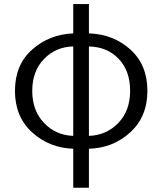

<svg xmlns="http://www.w3.org/2000/svg" viewBox="-20 -713 788 933"><path d="M412.1 -487.3V-52.7Q497.1 -55.7 554.7 -115.2Q612.3 -174.8 612.3 -271.5Q612.3 -369.1 556.6 -427.2Q501 -485.4 412.1 -487.3ZM335.9 -52.7V-487.3Q251 -485.4 193.8 -426.3Q136.7 -367.2 136.7 -271.5Q136.7 -175.8 193.8 -115.7Q251 -55.7 335.9 -52.7ZM412.1 -693.4V-550.8Q531.2 -546.9 613.8 -472.2Q696.3 -397.5 696.3 -271.5Q696.3 -145.5 612.3 -69.3Q528.3 6.8 412.1 9.8V199.2H335.9V9.8Q219.7 5.9 136.2 -69.8Q52.7 -145.5 52.7 -271.5Q52.7 -397.5 135.7 -471.7Q218.8 -545.9 335.9 -550.8V-693.4Z"/></svg>

Font: Gen Shin Gothic Normal
Style: Regular
Weight: 300
Designer: [Source Han Sans]
Ryoko NISHIZUKA  (kana & ideographs); Paul D. Hunt (Latin, Greek & Cyrillic); Wenlong ZHANG  (bopomofo
Version: Version 1.002.20150607